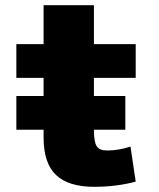

<svg xmlns="http://www.w3.org/2000/svg" viewBox="-20 -710 611 740"><path d="M43 -210V-340H148V-410H43V-540H148V-690H342V-540H503V-410H342V-340H463V-210H342Q342 -162 353 -146Q364 -130 393 -130Q437 -130 483 -145L503 -10Q429 10 343 10Q244 10 196 -35.5Q148 -81 148 -180V-210Z"/></svg>

Font: Mplus 1p Black
Style: Regular
Weight: 900
Version: Version 1.061